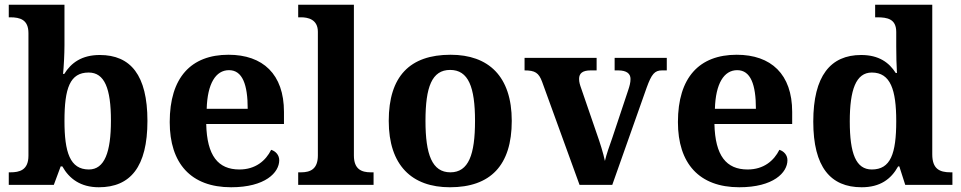

<svg xmlns="http://www.w3.org/2000/svg" viewBox="-20 -780 4054 810"><path d="M397 10C530 10 602 -76 602 -270C602 -463 531 -548 401 -548C325 -548 280 -515 251 -468H246C249 -496 252 -553 252 -589V-760H17V-707H23C65 -707 100 -697 100 -640V-123C100 -62 62 -53 24 -53H17V0H207L236 -78H243C272 -26 320 10 397 10ZM355 -65C275 -65 252 -138 252 -270C252 -408 275 -474 354 -474C421 -474 448 -407 448 -271C448 -138 421 -65 355 -65Z M955 10C1099 10 1158 -52 1158 -104C1158 -126 1143 -142 1124 -148C1101 -102 1058 -65 990 -65C900 -65 853 -123 850 -257H1178V-308C1178 -467 1089 -549 944 -549C786 -549 696 -453 696 -265C696 -91 785 10 955 10ZM1025 -321H852C855 -427 890 -484 946 -484C1003 -484 1025 -423 1025 -321Z M1238 0H1556V-53H1544C1504 -53 1473 -67 1473 -124V-760H1238V-707H1250C1278 -707 1321 -699 1321 -646V-124C1321 -67 1290 -53 1250 -53H1238Z M1878 10C2049 10 2139 -82 2139 -270C2139 -458 2041 -549 1881 -549C1709 -549 1620 -458 1620 -270C1620 -82 1718 10 1878 10ZM1880 -53C1803 -53 1775 -128 1775 -270C1775 -413 1802 -485 1879 -485C1956 -485 1984 -413 1984 -270C1984 -128 1957 -53 1880 -53Z M2267 -435 2425 0H2563L2708 -410C2729 -468 2742 -483 2773 -483H2793V-536H2573V-483H2588C2624 -483 2640 -469 2640 -447C2640 -431 2636 -417 2630 -399L2563 -198C2552 -167 2538 -128 2532 -101C2525 -134 2512 -176 2497 -218L2432 -407C2427 -421 2423 -433 2423 -447C2423 -471 2438 -483 2472 -483H2497V-536H2193V-483C2237 -483 2253 -473 2267 -435Z M3099 10C3243 10 3302 -52 3302 -104C3302 -126 3287 -142 3268 -148C3245 -102 3202 -65 3134 -65C3044 -65 2997 -123 2994 -257H3322V-308C3322 -467 3233 -549 3088 -549C2930 -549 2840 -453 2840 -265C2840 -91 2929 10 3099 10ZM3169 -321H2996C2999 -427 3034 -484 3090 -484C3147 -484 3169 -423 3169 -321Z M3615 10C3693 10 3739 -24 3769 -78H3774L3799 0H3998V-53H3990C3943 -53 3913 -68 3913 -129V-760H3672V-707H3680C3724 -707 3761 -700 3761 -645V-584C3761 -548 3762 -503 3764 -472H3759C3731 -516 3688 -548 3613 -548C3484 -548 3411 -460 3411 -267C3411 -75 3484 10 3615 10ZM3658 -65C3591 -65 3565 -132 3565 -268C3565 -401 3591 -474 3658 -474C3737 -474 3761 -401 3761 -269C3761 -131 3737 -65 3658 -65Z"/></svg>

Font: Noto Serif Telugu
Style: Bold
Weight: 700
Designer: Jelle Bosma - Monotype Design Team
Foundry: Monotype Imaging Inc.
Version: Version 2.005